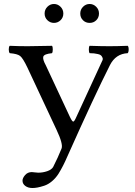

<svg xmlns="http://www.w3.org/2000/svg" viewBox="-20 -712 680 964"><path d="M218 -610.5Q204 -624 204 -644Q204 -664 218 -678Q232 -692 251 -692Q270 -692 284 -678Q298 -664 298 -644Q298 -624 284 -610.5Q270 -597 251 -597Q232 -597 218 -610.5ZM396.5 -610.5Q383 -624 383 -644Q383 -664 397 -678Q411 -692 430 -692Q449 -692 463 -678Q477 -664 477 -644Q477 -624 463.5 -610.5Q450 -597 430 -597Q410 -597 396.5 -610.5ZM274 160Q260 182 241 198Q222 214 202 220.5Q182 227 168 229.5Q154 232 143 232Q121 232 107 221.5Q93 211 93 195Q93 182 106 167Q119 152 140 152Q146 152 155 153.5Q164 155 172 155Q195 155 217 147.5Q239 140 247 126Q271 79 289 34Q298 12 264 -60L117 -374Q95 -420 81 -431Q67 -442 29 -445Q24 -450 24 -464Q24 -478 29 -482Q73 -480 119 -480Q161 -480 241 -482Q245 -478 245 -464Q245 -450 241 -445Q202 -441 197.5 -428Q193 -415 210 -384L331 -125Q342 -102 347.5 -101.5Q353 -101 363 -124L492 -404Q498 -414 495 -421.5Q492 -429 487.5 -433.5Q483 -438 472 -440.5Q461 -443 452 -444Q443 -445 430 -445Q426 -450 426 -464Q426 -478 430 -482Q490 -480 529 -480Q567 -480 621 -482Q626 -478 626 -464Q626 -450 621 -445Q561 -442 532 -385Q456 -235 318 74Q298 121 274 160Z"/></svg>

Font: Linux Libertine Mono O
Style: Mono
Weight: 400
Designer: Philipp H. Poll
Foundry: Philipp H. Poll
Version: Version 5.1.7